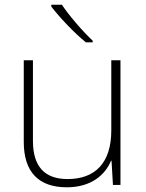

<svg xmlns="http://www.w3.org/2000/svg" viewBox="-20 -786 622 816"><path d="M243 -766H198V-758C231 -715 293 -648 345 -606H374V-613C331 -653 271 -723 243 -766ZM492 -530H453V-232C453 -92 383 -25 267 -25C172 -25 120 -76 120 -187V-530H81V-183C81 -55 144 10 264 10C368 10 427 -43 452 -103H454L460 0H492Z"/></svg>

Font: Noto Sans Telugu ExtraLight
Style: Regular
Weight: 200
Designer: Jelle Bosma - Monotype Design Team
Foundry: Monotype Imaging Inc.
Version: Version 2.005